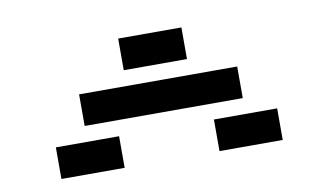

<svg xmlns="http://www.w3.org/2000/svg" viewBox="-50 -781 980 584"><g transform="rotate(-10 439.5 -488.5)"><path d="M341.8 -585.9V-683.6H537.1V-585.9ZM195.3 -439.5V-537.1H683.6V-439.5ZM97.7 -293V-390.6H293V-293ZM585.9 -293V-390.6H781.2V-293Z"/></g></svg>

Font: Trigram
Style: Regular
Weight: 400
Designer: GGBotNet
Foundry: GGBotNet
Version: 1.05